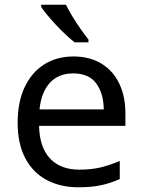

<svg xmlns="http://www.w3.org/2000/svg" viewBox="-20 -786 604 816"><path d="M292 -546Q361 -546 410.5 -516Q460 -486 486.5 -431.5Q513 -377 513 -304V-251H146Q148 -160 192.5 -112.5Q237 -65 317 -65Q368 -65 407.5 -74.5Q447 -84 489 -102V-25Q448 -7 408 1.5Q368 10 313 10Q237 10 178.5 -21Q120 -52 87.5 -113.5Q55 -175 55 -264Q55 -352 84.5 -415Q114 -478 167.5 -512Q221 -546 292 -546ZM291 -474Q228 -474 191.5 -433.5Q155 -393 148 -321H421Q420 -389 389 -431.5Q358 -474 291 -474ZM260 -766Q271 -744 287.5 -716.5Q304 -689 322.5 -663Q341 -637 356 -618V-606H297Q274 -624 245 -652.5Q216 -681 191.5 -709.5Q167 -738 155 -756V-766Z"/></svg>

Font: Noto Sans Hebrew Droid SemiBold
Style: Regular
Weight: 600
Designer: Monotype Design Team
Foundry: Monotype Imaging Inc.
Version: Version 1.100; ttfautohint (v1.8.4.7-5d5b)